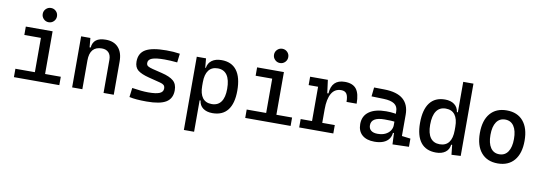

<svg xmlns="http://www.w3.org/2000/svg" viewBox="-67 -1218 5407 1916"><g transform="rotate(10 2636.5 -259.5)"><path d="M275.4 0V-488.3H378.9V0ZM78.1 0V-85H285.2V0ZM369.1 0V-85H538.1V0ZM107.4 -432.6V-517.6H378.9V-432.6ZM323.7 -599.6Q293.9 -599.6 272.7 -620.8Q251.5 -642.1 251.5 -671.9Q251.5 -702.1 272.7 -723.1Q293.9 -744.1 323.7 -744.1Q354 -744.1 375 -723.1Q396 -702.1 396 -671.9Q396 -642.1 375 -620.8Q354 -599.6 323.7 -599.6Z M986.3 0V-336.9Q986.3 -383.8 961.9 -409.2Q937.5 -434.6 893.6 -434.6Q771.5 -434.6 771.5 -291L741.2 -423.8H781.2Q785.6 -476.1 819.3 -501.7Q853 -527.3 918 -527.3Q1000 -527.3 1044.9 -477.5Q1089.8 -427.7 1089.8 -336.9V0ZM668 0V-517.6H761.7L771.5 -408.2V0Z M1424.8 9.8Q1366.2 9.8 1324.5 6.3Q1282.7 2.9 1248 -4.9L1259.8 -98.6Q1311 -90.8 1350.3 -86.9Q1389.6 -83 1424.8 -83Q1503.4 -83 1538.8 -98.4Q1574.2 -113.8 1574.2 -147.5Q1574.2 -170.9 1561.8 -182.4Q1549.3 -193.8 1523.4 -200.2L1404.3 -230.5Q1327.6 -250 1291.7 -278.8Q1255.9 -307.6 1255.9 -366.2Q1255.9 -451.2 1321 -489.3Q1386.2 -527.3 1531.2 -527.3Q1568.8 -527.3 1601.3 -525.1Q1633.8 -522.9 1668 -517.6L1657.2 -427.7Q1617.7 -431.6 1587.4 -433.1Q1557.1 -434.6 1528.3 -434.6Q1441.4 -434.6 1402.3 -419.7Q1363.3 -404.8 1363.3 -371.1Q1363.3 -348.6 1379.4 -338.6Q1395.5 -328.6 1428.7 -320.3L1524.4 -296.9Q1606 -277.3 1643.8 -244.6Q1681.6 -211.9 1681.6 -149.4Q1681.6 -65.9 1620.6 -28.1Q1559.6 9.8 1424.8 9.8Z M1839.8 224.6V-517.6H1933.6L1943.4 -408.2V224.6ZM2090.3 9.8Q2030.8 9.8 1994.4 -17.6Q1958 -44.9 1953.1 -93.8H1908.2L1943.4 -241.2Q1943.4 -161.1 1974.9 -119.6Q2006.3 -78.1 2067.4 -78.1Q2129.9 -78.1 2162.1 -122.6Q2194.3 -167 2194.3 -253.9Q2194.3 -345.7 2162.1 -392.6Q2129.9 -439.5 2067.4 -439.5Q2006.3 -439.5 1974.9 -397.9Q1943.4 -356.4 1943.4 -276.4L1908.2 -423.8H1948.2Q1955.1 -472.7 1992.4 -500Q2029.8 -527.3 2090.3 -527.3Q2192.4 -527.3 2244.6 -458Q2296.9 -388.7 2296.9 -253.9Q2296.9 -124 2244.6 -57.1Q2192.4 9.8 2090.3 9.8Z M2619.1 0V-488.3H2722.7V0ZM2421.9 0V-85H2628.9V0ZM2712.9 0V-85H2881.8V0ZM2451.2 -432.6V-517.6H2722.7V-432.6ZM2667.5 -599.6Q2637.7 -599.6 2616.5 -620.8Q2595.2 -642.1 2595.2 -671.9Q2595.2 -702.1 2616.5 -723.1Q2637.7 -744.1 2667.5 -744.1Q2697.8 -744.1 2718.8 -723.1Q2739.7 -702.1 2739.7 -671.9Q2739.7 -642.1 2718.8 -620.8Q2697.8 -599.6 2667.5 -599.6Z M3187.5 -222.7 3157.2 -384.8H3197.3Q3206.1 -527.3 3339.8 -527.3Q3419.9 -527.3 3456.1 -481.4Q3492.2 -435.5 3492.2 -333H3389.6Q3389.6 -389.6 3372.8 -414.6Q3356 -439.5 3318.4 -439.5Q3252.4 -439.5 3220 -383.1Q3187.5 -326.7 3187.5 -222.7ZM2968.8 0V-85H3314.5V0ZM3084 0V-517.6H3168L3187.5 -369.1V0ZM2988.3 -432.6V-517.6H3161.1L3170.9 -432.6Z M3915 4.9 3908.2 -148.4 3894.5 -191.4V-325.2Q3894.5 -377 3858.2 -401.1Q3821.8 -425.3 3750 -427.2L3626 -430.7L3635.7 -522.5L3740.2 -521Q3868.7 -519 3930.9 -465.6Q3993.2 -412.1 3993.2 -309.6V-93.8L4081.1 -83V0ZM3732.4 9.8Q3651.4 9.8 3606.9 -29.3Q3562.5 -68.4 3562.5 -139.6Q3562.5 -221.7 3623.8 -265.6Q3685.1 -309.6 3796.9 -309.6Q3843.3 -309.6 3879.6 -304Q3916 -298.3 3944.3 -287.1L3922.9 -216.8Q3890.1 -224.1 3858.9 -225.3Q3827.6 -226.6 3794.9 -226.6Q3660.2 -226.6 3660.2 -144.5Q3660.2 -110.4 3683.3 -91.8Q3706.5 -73.2 3749 -73.2Q3797.4 -73.2 3829.8 -89.8Q3862.3 -106.4 3878.4 -132.3Q3894.5 -158.2 3894.5 -185.5V-242.2L3924.8 -109.4H3883.8L3900.4 -125Q3900.4 -80.1 3879.6 -50Q3858.9 -20 3821.3 -5.1Q3783.7 9.8 3732.4 9.8Z M4355 9.8Q4253.4 9.8 4200.9 -57.1Q4148.4 -124 4148.4 -253.9Q4148.4 -388.7 4200.9 -458Q4253.4 -527.3 4355 -527.3Q4413.1 -527.3 4449.5 -500Q4485.8 -472.7 4492.2 -423.8H4532.2L4502 -276.4Q4502 -356.4 4470.5 -397.9Q4439 -439.5 4377.9 -439.5Q4315.4 -439.5 4283.2 -392.6Q4251 -345.7 4251 -253.9Q4251 -167 4283.2 -122.6Q4315.4 -78.1 4377.9 -78.1Q4439 -78.1 4470.5 -119.6Q4502 -161.1 4502 -241.2L4537.1 -93.8H4492.2Q4487.3 -44.9 4450.9 -17.6Q4414.6 9.8 4355 9.8ZM4512.7 4.9 4502 -96.7V-732.4H4605.5V0Z M4980.5 9.8Q4873 9.8 4813.5 -60.5Q4753.9 -130.9 4753.9 -258.8Q4753.9 -387.2 4813.5 -457.3Q4873 -527.3 4980.5 -527.3Q5088.4 -527.3 5147.7 -457.3Q5207 -387.2 5207 -258.8Q5207 -130.9 5147.7 -60.5Q5088.4 9.8 4980.5 9.8ZM4980.5 -83Q5037.6 -83 5068.6 -128.9Q5099.6 -174.8 5099.6 -258.8Q5099.6 -343.3 5068.6 -388.9Q5037.6 -434.6 4980.5 -434.6Q4923.3 -434.6 4892.3 -388.9Q4861.3 -343.3 4861.3 -258.8Q4861.3 -174.8 4892.3 -128.9Q4923.3 -83 4980.5 -83Z"/></g></svg>

Font: Cascadia Mono
Style: Regular
Weight: 400
Monospace: yes
Designer: Aaron Bell
Foundry: Saja Typeworks
Version: Version 2102.003